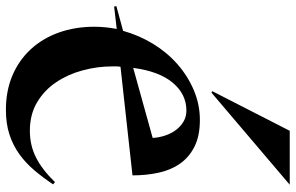

<svg xmlns="http://www.w3.org/2000/svg" viewBox="-218 -786 988 641"><g transform="rotate(90 275.5 -465.0)"><path d="M391.2 -938.8H571.2L263.8 -677.5L258.8 -680ZM321.2 8.8Q257.5 8.8 206.2 -13.1Q155 -35 118.8 -74.4Q82.5 -113.8 63.1 -168.1Q43.8 -222.5 43.8 -286.2Q43.8 -323.8 51.2 -361.2L-23.8 -352.5L-25 -360L57.5 -382.5Q72.5 -436.2 101.2 -483.1Q130 -530 169.4 -564.4Q208.8 -598.8 256.2 -618.8Q303.8 -638.8 355 -638.8Q408.8 -638.8 444.4 -620.6Q480 -602.5 501.2 -571.9Q522.5 -541.2 531.2 -500.6Q540 -460 540 -413.8L177.5 -373.8Q176.2 -367.5 176.2 -360.6Q176.2 -353.8 176.2 -346.2Q176.2 -296.2 189.4 -247.5Q202.5 -198.8 228.8 -159.4Q255 -120 295.6 -95.6Q336.2 -71.2 391.2 -71.2Q440 -71.2 480.6 -91.9Q521.2 -112.5 562.5 -155L570 -148.8Q547.5 -115 523.1 -86.2Q498.8 -57.5 469.4 -36.2Q440 -15 403.8 -3.1Q367.5 8.8 321.2 8.8ZM415 -481.2Q413.8 -502.5 406.9 -523.1Q400 -543.8 388.1 -559.4Q376.2 -575 360 -584.4Q343.8 -593.8 323.8 -593.8Q268.8 -593.8 230.6 -548.1Q192.5 -502.5 181.2 -416.2Z"/></g></svg>

Font: Equateur
Style: Regular
Weight: 400
Designer: Ange Degheest & Eugénie Bidaut
Foundry: Velvetyne Type Foundry
Version: Version 1.000;FEAKit 1.0